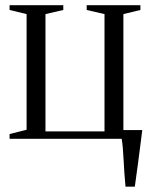

<svg xmlns="http://www.w3.org/2000/svg" viewBox="-20 -522 576 722"><path d="M452 180Q449.5 156 447.8 130Q446 104 444.8 79.2Q443.5 54.5 441.8 33.8Q440 13 437.5 0H16V-18L80 -34V-469L16 -484.5V-502.5H218V-484.5L151 -469V-28H373V-469L306 -484.5V-502.5H508V-484.5L444 -469V-33H515Q512.5 -13 509.8 8.2Q507 29.5 504.2 51.8Q501.5 74 498.5 96Q495.5 118 492.5 139.2Q489.5 160.5 487 180Z"/></svg>

Font: Merriweather 144pt Light
Style: Regular
Weight: 300
Version: Version 2.100